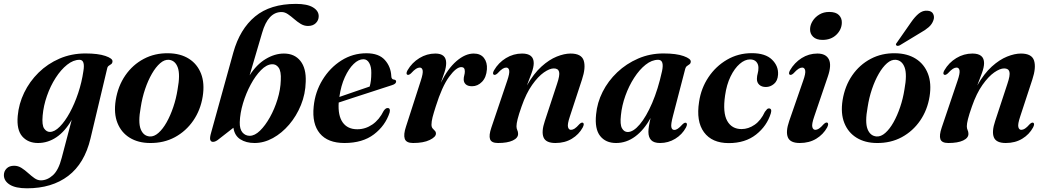

<svg xmlns="http://www.w3.org/2000/svg" viewBox="-76 -744 5520 1013"><path d="M401.5 -13.5Q370 118.5 284 184Q198 249.5 66.5 249.5Q6 249.5 -24.8 230Q-55.5 210.5 -55.5 180Q-55.5 159.5 -41.2 145Q-27 130.5 -1.5 130.5Q19.5 130.5 37.5 142Q55.5 153.5 72.2 168.8Q89 184 105.5 195.8Q122 207.5 139.5 207.5Q173.5 207.5 203.2 180.5Q233 153.5 249.5 89L302.5 -112Q267.5 -51 222 -20.2Q176.5 10.5 124.5 10.5Q72 10.5 41.5 -24.2Q11 -59 17.5 -132.5Q23 -196 51.5 -255Q80 -314 127.5 -360.8Q175 -407.5 238 -434.8Q301 -462 375 -462Q441.5 -462 480.2 -448.8Q519 -435.5 517.5 -420Q517 -410.5 511 -406Q505 -401.5 498.2 -397.2Q491.5 -393 489.5 -383ZM149 -134Q144.5 -83.5 157 -65.8Q169.5 -48 187 -48Q212 -48 239.5 -75.8Q267 -103.5 292.2 -149.8Q317.5 -196 336.5 -253Q355.5 -310 364 -369Q374 -428.5 343.5 -428.5Q311 -428.5 278.2 -402.5Q245.5 -376.5 217.8 -333.5Q190 -290.5 171.8 -238.2Q153.5 -186 149 -134Z M813 -463Q876.5 -462 920.8 -434Q965 -406 984.8 -355.2Q1004.5 -304.5 993.5 -235Q982 -163.5 943.8 -107.8Q905.5 -52 846.8 -20.2Q788 11.5 714.5 10.5Q653 10 608.5 -17.2Q564 -44.5 543.8 -95Q523.5 -145.5 534.5 -215.5Q546.5 -290 585.2 -346.2Q624 -402.5 682.8 -433.5Q741.5 -464.5 813 -463ZM714 -24Q737 -22.5 760 -42.8Q783 -63 803 -98.5Q823 -134 838.2 -179Q853.5 -224 861 -272.5Q875.5 -350.5 862 -387.8Q848.5 -425 815.5 -428.5Q792 -430.5 769 -410.5Q746 -390.5 725.5 -355Q705 -319.5 689.5 -273.8Q674 -228 666.5 -178Q652 -99 666.2 -62.8Q680.5 -26.5 714 -24Z M1307 -571 1241 -346.5Q1277.5 -403.5 1325.5 -432.5Q1373.5 -461.5 1422 -461.5Q1478 -461.5 1509 -422.5Q1540 -383.5 1537 -312.5Q1535.5 -248 1511.8 -189.8Q1488 -131.5 1449.5 -86.5Q1411 -41.5 1363.8 -15.5Q1316.5 10.5 1267 10.5Q1222.5 10.5 1192 -9Q1161.5 -28.5 1155.5 -70L1080.5 -11.5Q1062 4.5 1048 4.5Q1036.5 4.5 1033.2 -6.5Q1030 -17.5 1038 -44.5L1155 -467Q1189.5 -590.5 1269.8 -657Q1350 -723.5 1485.5 -723.5Q1545 -723.5 1575.2 -705.2Q1605.5 -687 1605.5 -658.5Q1605.5 -637 1590.2 -622Q1575 -607 1549 -607Q1528.5 -607 1510.5 -618Q1492.5 -629 1476 -643.5Q1459.5 -658 1443 -669.2Q1426.5 -680.5 1409.5 -680.5Q1338.5 -680.5 1307 -571ZM1358.5 -405Q1330 -403.5 1300.8 -373.8Q1271.5 -344 1246.8 -298Q1222 -252 1206.2 -199.5Q1190.5 -147 1189 -99.5Q1188 -63 1203.2 -45.2Q1218.5 -27.5 1241.5 -27.5Q1268 -27.5 1295.8 -54.5Q1323.5 -81.5 1348 -125.2Q1372.5 -169 1388.2 -220.2Q1404 -271.5 1405.5 -321Q1408 -367.5 1394.2 -387Q1380.5 -406.5 1358.5 -405Z M1979.5 -150Q1957 -81 1897 -35.2Q1837 10.5 1741.5 10.5Q1653.5 10.5 1611.5 -40Q1569.5 -90.5 1579 -182Q1586.5 -259 1625.8 -323Q1665 -387 1725.2 -425Q1785.5 -463 1857.5 -463Q1923 -463 1954.8 -427.2Q1986.5 -391.5 1988.5 -342Q1989 -325 2003 -324Q2013.5 -323 2014 -314Q2014 -308.5 2009.2 -303.5Q2004.5 -298.5 1991.5 -294.5Q1976 -289.5 1943 -278.8Q1910 -268 1868.5 -254.5Q1827 -241 1785.2 -227.5Q1743.5 -214 1711 -203Q1706.5 -134 1732.2 -98Q1758 -62 1809 -62Q1852 -62 1888.5 -87Q1925 -112 1948.5 -159.5Q1959.5 -175 1969.5 -174Q1985.5 -173.5 1979.5 -150ZM1841.5 -431.5Q1815.5 -431.5 1789.8 -406.5Q1764 -381.5 1743.5 -337Q1723 -292.5 1714.5 -232.5Q1753 -246 1798.5 -261.5Q1844 -277 1874.5 -287.5Q1878.5 -301 1880.8 -318.8Q1883 -336.5 1883 -359.5Q1883.5 -391.5 1872.2 -411.5Q1861 -431.5 1841.5 -431.5Z M2073.5 -349.5Q2064 -354 2074 -373Q2097.5 -413.5 2136.8 -437.5Q2176 -461.5 2221 -461.5Q2278 -461.5 2278 -411.5Q2278 -390 2269.5 -363.8Q2261 -337.5 2250 -307.5Q2286 -381.5 2332.2 -421.5Q2378.5 -461.5 2423.5 -461.5Q2459.5 -461.5 2477.5 -438Q2495.5 -414.5 2493 -378.5Q2490 -336 2467.2 -312.5Q2444.5 -289 2414.5 -289Q2392.5 -289 2381.5 -299Q2370.5 -309 2370.5 -325Q2370.5 -336 2373.5 -346.5Q2376.5 -357 2376.5 -367.5Q2376.5 -390 2358 -390Q2331 -390 2293.5 -338.8Q2256 -287.5 2223 -182Q2212 -148 2206.2 -125.5Q2200.5 -103 2200.5 -86.5Q2200.5 -73.5 2206.5 -66.5Q2212.5 -59.5 2218.2 -54Q2224 -48.5 2224 -39Q2224 -21.5 2191.2 -5.5Q2158.5 10.5 2103.5 10.5Q2067 10.5 2059.5 -11.8Q2052 -34 2066 -76L2144 -318Q2157 -357.5 2154 -372.5Q2151 -387.5 2138.5 -387.5Q2129.5 -387.5 2119 -381Q2108.5 -374.5 2092 -356.5Q2080.5 -346.5 2073.5 -349.5Z M2530 -349.5Q2520 -354 2530.5 -373Q2554 -413.5 2593.5 -437.5Q2633 -461.5 2678.5 -461.5Q2740 -461.5 2740 -411Q2740 -389.5 2728.8 -358.8Q2717.5 -328 2704 -293Q2740 -356 2780.8 -392.8Q2821.5 -429.5 2861.5 -445.5Q2901.5 -461.5 2934.5 -461.5Q2992 -461.5 3003.8 -424.2Q3015.5 -387 2994.5 -324L2930.5 -129Q2917 -88.5 2920.8 -73.8Q2924.5 -59 2936.5 -59Q2945.5 -59 2955.8 -65.5Q2966 -72 2981 -89Q2992 -99.5 2999 -96.5Q3009 -92 2998.5 -71.5Q2978.5 -34.5 2941.2 -12Q2904 10.5 2854.5 10.5Q2804 10.5 2791.8 -19.2Q2779.5 -49 2798.5 -105.5L2863 -301.5Q2878.5 -347 2873.8 -365Q2869 -383 2846 -383Q2824 -383 2793.5 -361.8Q2763 -340.5 2731.5 -296Q2700 -251.5 2676 -182.5Q2661 -140 2655 -115.8Q2649 -91.5 2649 -78Q2649 -66 2653.2 -57.5Q2657.5 -49 2657.5 -37.5Q2657.5 -16 2629.5 -2.8Q2601.5 10.5 2551.5 10.5Q2516.5 10.5 2509.5 -9.8Q2502.5 -30 2516.5 -71L2600 -318Q2613.5 -357.5 2610.5 -372.5Q2607.5 -387.5 2595 -387.5Q2586 -387.5 2575.5 -381Q2565 -374.5 2548.5 -356.5Q2537 -346.5 2530 -349.5Z M3474.5 -132Q3463 -88.5 3466 -73.5Q3469 -58.5 3481.5 -58.5Q3490.5 -58.5 3500.2 -65Q3510 -71.5 3525 -88Q3536.5 -99 3543.5 -96Q3553.5 -91.5 3543 -71Q3523 -34 3486.5 -11.8Q3450 10.5 3406.5 10.5Q3374 10.5 3359.5 -4.8Q3345 -20 3345 -48.5Q3345 -73.5 3356.5 -121.5Q3322 -58.5 3275.5 -24Q3229 10.5 3174.5 10.5Q3119.5 10.5 3090.2 -26.8Q3061 -64 3069 -140.5Q3074.5 -202 3103.5 -259.5Q3132.5 -317 3180.5 -362.5Q3228.5 -408 3290.8 -435Q3353 -462 3424.5 -462Q3492.5 -462 3531.2 -448Q3570 -434 3568.5 -418.5Q3568 -409.5 3561.8 -405Q3555.5 -400.5 3548.8 -395.8Q3542 -391 3539.5 -381.5ZM3200 -136Q3194.5 -87.5 3205.5 -67.5Q3216.5 -47.5 3236 -47.5Q3265.5 -47.5 3299.5 -87.8Q3333.5 -128 3364.8 -200.5Q3396 -273 3417 -369Q3429.5 -428.5 3396.5 -428.5Q3363 -428.5 3330.2 -402.5Q3297.5 -376.5 3269.8 -333.5Q3242 -290.5 3223.5 -238.8Q3205 -187 3200 -136Z M3881 -430.5Q3854 -430.5 3826.8 -407Q3799.5 -383.5 3778.5 -340.5Q3757.5 -297.5 3749.5 -240Q3736.5 -149.5 3760.8 -106.2Q3785 -63 3836.5 -63Q3872.5 -63 3905.5 -85.8Q3938.5 -108.5 3959.5 -154Q3966.5 -163.5 3971 -168Q3975.5 -172.5 3981.5 -172Q3998 -171 3991 -146.5Q3970.5 -79.5 3913.2 -34.2Q3856 11 3769 11Q3680.5 11 3638.2 -46.5Q3596 -104 3612.5 -207.5Q3623 -278.5 3661.8 -336.5Q3700.5 -394.5 3759.8 -429Q3819 -463.5 3890.5 -463.5Q3962 -463.5 3997 -429.5Q4032 -395.5 4029 -350Q4027 -317.5 4007.5 -301.2Q3988 -285 3965 -285Q3942.5 -285 3929.8 -297Q3917 -309 3917.5 -328.5Q3918 -344.5 3921.8 -357Q3925.5 -369.5 3925.5 -386.5Q3925.5 -405.5 3914.2 -418Q3903 -430.5 3881 -430.5Z M4263.5 -533.5Q4231 -533.5 4214 -550Q4197 -566.5 4198 -591Q4198.5 -612.5 4211.5 -633.2Q4224.5 -654 4247 -667.5Q4269.5 -681 4299 -681Q4334.5 -681 4350.5 -664.2Q4366.5 -647.5 4365.5 -623.5Q4364.5 -587.5 4336.5 -560.5Q4308.5 -533.5 4263.5 -533.5ZM4220 -129.5Q4206 -89 4209.8 -74Q4213.5 -59 4226 -59Q4234.5 -59 4244.8 -65.5Q4255 -72 4270 -89Q4281.5 -100 4288.5 -97Q4298.5 -92.5 4288 -71.5Q4267.5 -34.5 4230.5 -12Q4193.5 10.5 4143.5 10.5Q4093 10.5 4080.8 -19.5Q4068.5 -49.5 4088 -106L4161.5 -318Q4175.5 -357 4172.2 -372.2Q4169 -387.5 4156.5 -387.5Q4147.5 -387.5 4137 -381Q4126.5 -374.5 4110 -356.5Q4098.5 -346.5 4091.5 -349.5Q4082 -354 4092 -373Q4115.5 -413.5 4153.5 -437.5Q4191.5 -461.5 4236.5 -461.5Q4281.5 -461.5 4297 -431Q4312.5 -400.5 4291.5 -339.5Z M4648 -463Q4711.5 -462 4755.8 -434Q4800 -406 4819.8 -355.2Q4839.5 -304.5 4828.5 -235Q4817 -163.5 4778.8 -107.8Q4740.5 -52 4681.8 -20.2Q4623 11.5 4549.5 10.5Q4488 10 4443.5 -17.2Q4399 -44.5 4378.8 -95Q4358.5 -145.5 4369.5 -215.5Q4381.5 -290 4420.2 -346.2Q4459 -402.5 4517.8 -433.5Q4576.5 -464.5 4648 -463ZM4549 -24Q4572 -22.5 4595 -42.8Q4618 -63 4638 -98.5Q4658 -134 4673.2 -179Q4688.5 -224 4696 -272.5Q4710.5 -350.5 4697 -387.8Q4683.5 -425 4650.5 -428.5Q4627 -430.5 4604 -410.5Q4581 -390.5 4560.5 -355Q4540 -319.5 4524.5 -273.8Q4509 -228 4501.5 -178Q4487 -99 4501.2 -62.8Q4515.5 -26.5 4549 -24ZM4730.5 -626Q4751.5 -656.5 4772.2 -673Q4793 -689.5 4817 -687.5Q4840 -686 4847.5 -670.5Q4855 -655 4849 -638Q4842 -616.5 4824 -600.8Q4806 -585 4779.5 -570.5L4670.5 -504.5Q4657 -499 4652.5 -505.5Q4649.5 -509 4651.8 -513.2Q4654 -517.5 4658 -522Z M4906 -349.5Q4896 -354 4906.5 -373Q4930 -413.5 4969.5 -437.5Q5009 -461.5 5054.5 -461.5Q5116 -461.5 5116 -411Q5116 -389.5 5104.8 -358.8Q5093.5 -328 5080 -293Q5116 -356 5156.8 -392.8Q5197.5 -429.5 5237.5 -445.5Q5277.5 -461.5 5310.5 -461.5Q5368 -461.5 5379.8 -424.2Q5391.5 -387 5370.5 -324L5306.5 -129Q5293 -88.5 5296.8 -73.8Q5300.5 -59 5312.5 -59Q5321.5 -59 5331.8 -65.5Q5342 -72 5357 -89Q5368 -99.5 5375 -96.5Q5385 -92 5374.5 -71.5Q5354.5 -34.5 5317.2 -12Q5280 10.5 5230.5 10.5Q5180 10.5 5167.8 -19.2Q5155.5 -49 5174.5 -105.5L5239 -301.5Q5254.5 -347 5249.8 -365Q5245 -383 5222 -383Q5200 -383 5169.5 -361.8Q5139 -340.5 5107.5 -296Q5076 -251.5 5052 -182.5Q5037 -140 5031 -115.8Q5025 -91.5 5025 -78Q5025 -66 5029.2 -57.5Q5033.5 -49 5033.5 -37.5Q5033.5 -16 5005.5 -2.8Q4977.5 10.5 4927.5 10.5Q4892.5 10.5 4885.5 -9.8Q4878.5 -30 4892.5 -71L4976 -318Q4989.5 -357.5 4986.5 -372.5Q4983.5 -387.5 4971 -387.5Q4962 -387.5 4951.5 -381Q4941 -374.5 4924.5 -356.5Q4913 -346.5 4906 -349.5Z"/></svg>

Font: Fraunces 72pt S000 SemiBold
Style: Italic
Weight: 600
Italic angle: -16°
Version: Version 1.000; ttfautohint (v1.8.3)